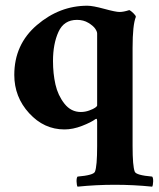

<svg xmlns="http://www.w3.org/2000/svg" viewBox="-20 -456 569 688"><path d="M255.9 -384.8Q209 -384.8 189.5 -341.8Q169.9 -298.8 169.9 -237.3Q169.9 -192.4 178.7 -153.3Q187.5 -114.3 210.9 -84.5Q234.4 -54.7 269.5 -54.7Q285.2 -54.7 299.8 -60.1Q314.5 -65.4 321.3 -70.3Q328.1 -75.2 328.1 -78.1V-335.9Q328.1 -342.8 321.3 -353Q314.5 -363.3 296.9 -374Q279.3 -384.8 255.9 -384.8ZM293 -435.5Q312.5 -435.5 353.5 -424.3Q394.5 -413.1 408.2 -413.1Q422.9 -413.1 443.4 -419.9Q448.2 -418 457.5 -409.2Q466.8 -400.4 466.8 -395.5Q455.1 -367.2 455.1 -284.2V67.4Q455.1 139.6 462.9 159.2Q467.8 171.9 525.4 176.8Q529.3 181.6 528.8 194.8Q528.3 208 525.4 212.9Q459 206.1 391.6 206.1Q324.2 206.1 257.8 212.9Q254.9 208 254.4 194.8Q253.9 181.6 257.8 176.8Q315.4 171.9 320.3 159.2Q328.1 139.6 328.1 67.4V-16.6Q328.1 -19.5 328.1 -21.5Q328.1 -23.4 327.6 -26.9Q327.1 -30.3 325.7 -30.3Q324.2 -30.3 322.3 -29.3Q306.6 -17.6 273.9 -4.9Q241.2 7.8 210.9 7.8Q137.7 7.8 84.5 -50.3Q31.2 -108.4 31.2 -187.5Q31.2 -296.9 112.3 -366.2Q193.4 -435.5 293 -435.5Z"/></svg>

Font: Crimson
Style: Bold
Weight: 700
Version: Version 0.8 ; ttfautohint (v1.00) -l 8 -r 50 -G 200 -x 14 -D